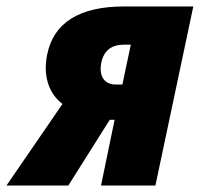

<svg xmlns="http://www.w3.org/2000/svg" viewBox="-75 -573 617 593"><path d="M-55 0H136L264 -203H279L237 0H405L522 -553H307C171 -553 91 -503 71 -406C57 -341 75 -284 118 -252ZM282 -312C245 -312 230 -341 238 -380C246 -418 271 -435 307 -435H329L303 -312Z"/></svg>

Font: Noto Sans Condensed Black
Style: Italic
Weight: 900
Width: 3
Italic angle: -12°
Designer: Monotype Design Team
Foundry: Monotype Imaging Inc.
Version: Version 2.013